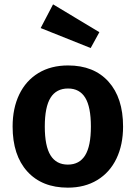

<svg xmlns="http://www.w3.org/2000/svg" viewBox="-20 -847 624 883"><path d="M546 -265Q546 -181 515.5 -117.5Q485 -54 427.5 -19Q370 16 292 16Q173 16 105.5 -58.5Q38 -133 38 -265Q38 -349 68.5 -412.5Q99 -476 156.5 -511Q214 -546 293 -546Q412 -546 479 -471.5Q546 -397 546 -265ZM186 -265Q186 -175 212.5 -132.5Q239 -90 292 -90Q345 -90 371.5 -132.5Q398 -175 398 -265Q398 -355 372 -397.5Q346 -440 293 -440Q239 -440 212.5 -397.5Q186 -355 186 -265ZM437 -699 397 -626 167 -718 224 -827Z"/></svg>

Font: Wolseley Sans SemiBold
Style: Regular
Weight: 600
Designer: Carrois Corporate & Edenspiekermann AG
Foundry: Carrois Corporate GbR & Edenspiekermann AG
Version: Version 4.202